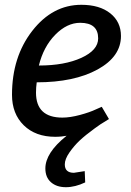

<svg xmlns="http://www.w3.org/2000/svg" viewBox="-20 -560 544 800"><path d="M399 -108 429 -62Q413 -53 374.5 -25Q336 3 312.5 25Q289 47 269.5 75Q250 103 250 125Q250 160 288 160L333 153L335 200Q293 220 254.5 220Q216 220 192.5 199.5Q169 179 169 142Q169 77 256 7ZM484 -410Q484 -324 386.5 -270.5Q289 -217 133 -217Q130 -195 130 -174Q130 -70 240 -70Q272 -70 313 -81Q354 -92 379 -104L404 -115L434 -64Q422 -56 401 -43.5Q380 -31 321 -10.5Q262 10 210 10Q128 10 79 -38Q30 -86 30 -165Q30 -323 114.5 -431.5Q199 -540 319 -540Q395 -540 439.5 -504.5Q484 -469 484 -410ZM142 -287Q249 -287 319 -319Q389 -351 389 -400Q389 -465 314 -465Q259 -465 210 -415Q161 -365 142 -287Z"/></svg>

Font: Bitter
Style: Italic
Weight: 400
Italic angle: -9°
Designer: Sol Matas
Foundry: Sol Matas
Version: Version 1.001